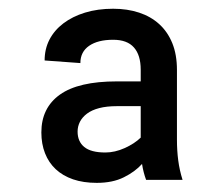

<svg xmlns="http://www.w3.org/2000/svg" viewBox="-20 -762 500 435"><path d="M311 -354.5Q304.7 -371.6 301.8 -390.6Q286.1 -373 260.7 -360.4Q235.4 -347.7 199.2 -347.7Q168.9 -347.7 145.5 -355.7Q122.1 -363.8 106.2 -378.7Q90.3 -393.6 82 -414.8Q73.7 -436 73.7 -461.9Q73.7 -517.6 115.7 -547.6Q157.7 -577.6 244.6 -577.6H298.8V-604Q298.8 -637.2 283.4 -654.5Q268.1 -671.9 236.3 -671.9Q201.7 -671.9 181.9 -658.2Q162.1 -644.5 162.1 -619.1L81.1 -625Q81.1 -650.9 92 -672.1Q103 -693.4 123.5 -709Q144 -724.6 172.6 -733.4Q201.2 -742.2 236.3 -742.2Q268.6 -742.2 295.2 -733.4Q321.8 -724.6 340.8 -707.3Q359.9 -689.9 370.4 -664.1Q380.9 -638.2 380.9 -603.5V-445.8Q380.9 -420.9 383.8 -398.7Q386.7 -376.5 393.6 -354.5ZM218.8 -416.5Q240.2 -416.5 262.5 -426.5Q284.7 -436.5 298.8 -450.2V-521.5H245.1Q221.7 -521.5 204.8 -517.1Q188 -512.7 177.2 -504.6Q166.5 -496.6 161.1 -486.1Q155.8 -475.6 155.8 -463.9Q155.8 -441.4 170.9 -429Q186 -416.5 218.8 -416.5Z"/></svg>

Font: Roboto2
Style: Regular
Weight: 400
Designer: Google
Foundry: Google
Version: Version 2.000981-w3; 2014; ttfautohint (v1.1) -l 5 -r 24 -G 